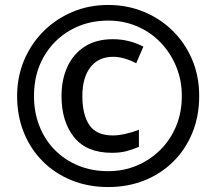

<svg xmlns="http://www.w3.org/2000/svg" viewBox="-20 -744 872 774"><path d="M431 -128Q329 -128 278.5 -191Q228 -254 228 -357Q228 -424 252 -475.5Q276 -527 322 -556.5Q368 -586 435 -586Q500 -586 558 -556L529 -489Q479 -515 436 -515Q377 -515 344.5 -473Q312 -431 312 -357Q312 -281 340.5 -239.5Q369 -198 435 -198Q458 -198 486.5 -204.5Q515 -211 540 -221V-152Q516 -142 491 -135Q466 -128 431 -128ZM416 10Q336 10 269 -17Q202 -44 152.5 -93.5Q103 -143 76 -210Q49 -277 49 -357Q49 -433 76.5 -499.5Q104 -566 154 -616.5Q204 -667 271 -695.5Q338 -724 416 -724Q492 -724 558.5 -697Q625 -670 675.5 -620.5Q726 -571 754.5 -504Q783 -437 783 -357Q783 -277 756 -210Q729 -143 679.5 -93.5Q630 -44 563 -17Q496 10 416 10ZM416 -54Q478 -54 531.5 -76.5Q585 -99 626 -139.5Q667 -180 690 -235.5Q713 -291 713 -357Q713 -420 690.5 -475Q668 -530 628 -572Q588 -614 533.5 -637.5Q479 -661 416 -661Q331 -661 263 -622Q195 -583 156 -514.5Q117 -446 117 -357Q117 -291 139 -235.5Q161 -180 201 -139.5Q241 -99 295.5 -76.5Q350 -54 416 -54Z"/></svg>

Font: Noto Sans Javanese
Style: Regular
Weight: 400
Designer: Monotype Design Team
Foundry: Monotype Imaging Inc.
Version: Version 2.004